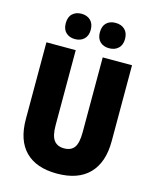

<svg xmlns="http://www.w3.org/2000/svg" viewBox="-135 -1019 909 1120"><g transform="rotate(15 319.5 -459.0)"><path d="M578 -255Q578 -127 511.5 -58.5Q445 10 317 10Q193 10 127 -56Q61 -122 61 -251V-714H238V-261Q238 -197 258.5 -170Q279 -143 320 -143Q362 -143 381.5 -170Q401 -197 401 -262V-714H578ZM141 -851Q141 -889 162 -908.5Q183 -928 216 -928Q250 -928 271 -908Q292 -888 292 -851Q292 -815 271 -795Q250 -775 216 -775Q183 -775 162 -794.5Q141 -814 141 -851ZM347 -851Q347 -889 367.5 -908.5Q388 -928 422 -928Q457 -928 478 -908Q499 -888 499 -851Q499 -815 478 -795Q457 -775 422 -775Q388 -775 367.5 -795Q347 -815 347 -851Z"/></g></svg>

Font: Noto Sans Lao Condensed Black
Style: Regular
Weight: 900
Width: 3
Designer: Monotype Design Team
Foundry: Monotype Imaging Inc.
Version: Version 2.003; ttfautohint (v1.8.4.7-5d5b)